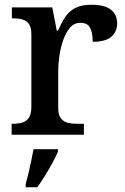

<svg xmlns="http://www.w3.org/2000/svg" viewBox="-20 -567 528 808"><path d="M29 0V-46H32Q55 -46 73 -51Q91 -56 101.5 -71.5Q112 -87 112 -118V-422Q112 -452 101.5 -466.5Q91 -481 73 -485.5Q55 -490 33 -490H30V-536H200L219 -438H224Q238 -470 254 -494.5Q270 -519 296 -533Q322 -547 365 -547Q421 -547 447 -526Q473 -505 473 -469Q473 -433 448 -412Q423 -391 370 -391Q370 -432 358.5 -451.5Q347 -471 318 -471Q292 -471 274.5 -450.5Q257 -430 246 -398.5Q235 -367 230 -332Q225 -297 225 -268V-113Q225 -84 236 -69.5Q247 -55 264.5 -50.5Q282 -46 303 -46H333V0ZM88 208Q94 187 100 161.5Q106 136 111.5 110Q117 84 121 61H224V71Q215 92 200.5 119Q186 146 169 173Q152 200 137 221H88Z"/></svg>

Font: Noto Rashi Hebrew Medium
Style: Regular
Weight: 500
Version: Version 1.006